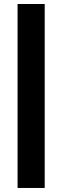

<svg xmlns="http://www.w3.org/2000/svg" viewBox="-20 -720 308 950"><path d="M66.9 210V-700.2H201.2V210Z"/></svg>

Font: TitilliumWeb-Bold
Style: Bold
Weight: 700
Version: Version 1.001;PS 57.000;hotconv 1.0.70;makeotf.lib2.5.55311